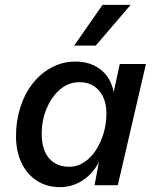

<svg xmlns="http://www.w3.org/2000/svg" viewBox="-20 -764 652 792"><path d="M227 8Q174 8 133 -18Q92 -44 69 -91.5Q46 -139 46 -203Q46 -265 63.5 -320.5Q81 -376 114 -418.5Q147 -461 192.5 -485.5Q238 -510 292 -510Q352 -510 394.5 -477.5Q437 -445 449 -384L474 -500H582L466 0H370L388 -96Q364 -48 321 -20Q278 8 227 8ZM267 -76Q298 -76 326 -94Q354 -112 374.5 -143Q395 -174 407 -213.5Q419 -253 419 -296Q419 -336 405 -365Q391 -394 366.5 -409.5Q342 -425 309 -425Q262 -425 227 -394.5Q192 -364 172 -315.5Q152 -267 152 -211Q152 -168 165.5 -138Q179 -108 204.5 -92Q230 -76 267 -76ZM403 -744H519L375 -576H286Z"/></svg>

Font: Kantumruy Pro Medium
Style: Italic
Weight: 500
Italic angle: -13°
Designer: Sovichet Tep
Foundry: Sovichet Tep
Version: Version 1.002